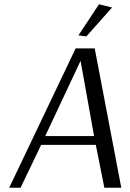

<svg xmlns="http://www.w3.org/2000/svg" viewBox="-20 -876 608 896"><path d="M333 -650H422L546 0H467L427 -200H172L76 0H23ZM356 -592 191 -241H419ZM442 -856 503 -841 383 -706 346 -711Z"/></svg>

Font: ArsenalItalic
Style: Italic
Weight: 400
Italic angle: -9°
Designer: Andrij Shevchenko
Foundry: Stairsfor.com
Version: Version 1.000